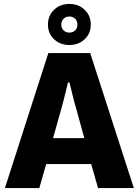

<svg xmlns="http://www.w3.org/2000/svg" viewBox="-20 -957 705 977"><path d="M5 0 226 -687H439L661 0H479L444 -122H215L180 0ZM250 -254H409L366 -411Q363 -421 358.5 -436.5Q354 -452 350 -470Q346 -488 341.5 -505.5Q337 -523 333 -538H326Q322 -519 316 -496Q310 -473 304.5 -450.5Q299 -428 294 -411ZM333 -728Q286 -728 255 -757.5Q224 -787 224 -832Q224 -877 255 -907Q286 -937 333 -937Q380 -937 411 -907Q442 -877 442 -832Q442 -787 411 -757.5Q380 -728 333 -728ZM333 -791Q351 -791 362.5 -802.5Q374 -814 374 -832Q374 -850 362.5 -861.5Q351 -873 333 -873Q315 -873 303.5 -861.5Q292 -850 292 -831Q292 -814 303.5 -802.5Q315 -791 333 -791Z"/></svg>

Font: Archivo SemiCondensed ExtraBold
Style: Regular
Weight: 800
Width: 4
Designer: Hector Gatti
Foundry: Omnibus-Type
Version: Version 2.001